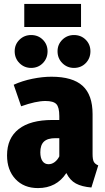

<svg xmlns="http://www.w3.org/2000/svg" viewBox="-20 -943 539 981"><path d="M482 -98 447 15Q398 11 367.5 -5.5Q337 -22 319 -59Q269 18 174 18Q102 18 59 -28Q16 -74 16 -149Q16 -237 75.5 -283.5Q135 -330 248 -330H283V-350Q283 -395 268 -411Q253 -427 212 -427Q164 -427 88 -400L50 -510Q94 -530 145.5 -540.5Q197 -551 243 -551Q351 -551 402 -504.5Q453 -458 453 -360V-156Q453 -129 459 -117Q465 -105 482 -98ZM283 -144V-237H263Q223 -237 204.5 -219.5Q186 -202 186 -165Q186 -136 197 -120Q208 -104 228 -104Q245 -104 259.5 -115Q274 -126 283 -144ZM223 -681Q223 -645 199 -620.5Q175 -596 139 -596Q104 -596 79.5 -620.5Q55 -645 55 -681Q55 -716 79.5 -740Q104 -764 139 -764Q175 -764 199 -740Q223 -716 223 -681ZM442 -681Q442 -645 418 -620.5Q394 -596 358 -596Q323 -596 298.5 -620.5Q274 -645 274 -681Q274 -716 298.5 -740Q323 -764 358 -764Q394 -764 418 -740Q442 -716 442 -681ZM394 -805H104V-923H394Z"/></svg>

Font: Fira Sans Condensed ExtraBold
Style: Regular
Weight: 800
Width: 3
Designer: Carrois Corporate & Edenspiekermann AG
Foundry: Carrois Corporate GbR & Edenspiekermann AG
Version: Version 4.203